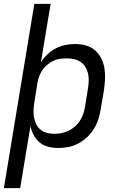

<svg xmlns="http://www.w3.org/2000/svg" viewBox="-24 -755 644 990"><path d="M-4 215 153 -735H237L187 -434Q201 -456 221 -475Q241 -494 264.5 -506Q288 -518 313 -523Q338 -528 363 -528H364Q392 -528 419 -520.5Q446 -513 466 -495.5Q486 -478 498 -454Q510 -430 514.5 -403Q519 -376 517.5 -347.5Q516 -319 512 -290L495 -190Q491 -164 482.5 -138.5Q474 -113 459.5 -89.5Q445 -66 424.5 -47Q404 -28 379.5 -15Q355 -2 328.5 3Q302 8 276 8Q249 8 224 1.5Q199 -5 180.5 -20.5Q162 -36 150 -58Q138 -80 133 -105L80 215ZM256 -65Q274 -65 292.5 -68.5Q311 -72 328.5 -80.5Q346 -89 361.5 -102Q377 -115 387.5 -131.5Q398 -148 404.5 -166Q411 -184 414 -202L430 -302Q433 -321 433.5 -340.5Q434 -360 429.5 -378Q425 -396 415.5 -411Q406 -426 391 -436Q376 -446 357.5 -450Q339 -454 320 -454Q302 -454 284.5 -451.5Q267 -449 250.5 -441Q234 -433 219.5 -421Q205 -409 194.5 -393.5Q184 -378 178 -361Q172 -344 169 -327L153 -227Q150 -207 149 -187.5Q148 -168 151.5 -149.5Q155 -131 163 -114.5Q171 -98 185 -86.5Q199 -75 217.5 -70Q236 -65 256 -65Z"/></svg>

Font: Zed Sans Extended
Style: Italic
Weight: 400
Width: 7
Italic angle: -9°
Designer: Belleve Invis
Foundry: Belleve Invis
Version: Version 1.0.0; ttfautohint (v1.8.4)